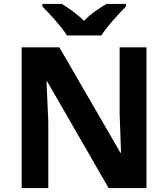

<svg xmlns="http://www.w3.org/2000/svg" viewBox="-20 -954 853 974"><path d="M320 -774H494C522 -819 583 -885 619 -921V-934H520C485 -913 440 -884 406 -848C371 -884 329 -912 294 -934H195V-921C232 -884 292 -819 320 -774ZM723 0V-714H587V-376C589 -310 592 -245 594 -179H591L281 -714H90V0H225V-336C222 -404 219 -472 216 -540H220L531 0Z"/></svg>

Font: Noto Traditional Nushu
Style: Bold
Weight: 700
Designer: LIU Zhao
Foundry: LiuZhao Studio
Version: Version 2.003